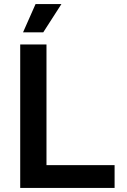

<svg xmlns="http://www.w3.org/2000/svg" viewBox="-20 -930 626 950"><path d="M80 0V-710H210V-113H547V0ZM94 -770 156 -910H284L194 -770Z"/></svg>

Font: Geist SemBd
Style: Regular
Weight: 400
Designer: Basement.studio, Andrés Briganti, Mateo Zaragoza
Foundry: Basement.studio, Vercel, Andrés Briganti, Guido Ferreyra, Mateo Zaragoza
Version: Version 1.401